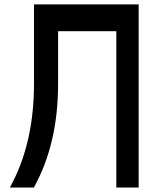

<svg xmlns="http://www.w3.org/2000/svg" viewBox="-20 -835 680 860"><path d="M36.6 -18.6Q132.3 -205.6 132.3 -461.4V-815.4H601.1V4.9H501V-695.3H240.2V-458.5Q240.2 -196.3 136.2 -3.4L131.8 4.9H24.4Z"/></svg>

Font: Gap Sans
Style: Black
Weight: 400
Designer: Alexandre Liziard and Etienne Ozeray
Foundry: Interstices.io
Version: Version 1.6.1 - December 3. 2014